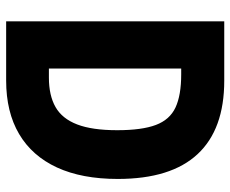

<svg xmlns="http://www.w3.org/2000/svg" viewBox="-84 -684 767 640"><g transform="rotate(90 300.0 -363.5)"><path d="M208 0 164.5 -142.5H238Q297.5 -142.5 336.2 -164.5Q375 -186.5 394.2 -236.5Q413.5 -286.5 413.5 -370Q413.5 -452.5 396 -499Q378.5 -545.5 337.8 -564.5Q297 -583.5 227.5 -583.5H161.5L208 -727H248.5Q410.5 -727 493.2 -638.2Q576 -549.5 576 -372Q576 -252.5 537.8 -169.5Q499.5 -86.5 426.2 -43.2Q353 0 248 0ZM50.5 0V-727H208V0Z"/></g></svg>

Font: Spline Sans Mono
Style: Regular
Weight: 400
Monospace: yes
Designer: Eben Sorkin, Mirko Velimirovic
Foundry: Sorkin Type
Version: Version 1.004